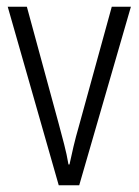

<svg xmlns="http://www.w3.org/2000/svg" viewBox="-20 -603 413 572"><path d="M155 -51 3 -583H60L155 -234Q163 -204 171 -173.5Q179 -143 184 -113H187Q192 -137 199 -166.5Q206 -196 215 -227L313 -583H370L216 -51Z"/></svg>

Font: Noto Sans Tamil UI Condensed Light
Style: Regular
Weight: 300
Width: 3
Designer: Jelle Bosma - Monotype Design Team
Foundry: Monotype Imaging Inc.
Version: Version 2.004; ttfautohint (v1.8.4.7-5d5b)